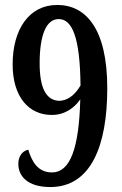

<svg xmlns="http://www.w3.org/2000/svg" viewBox="-20 -744 491 775"><path d="M183 11C347 11 413 -155 413 -388C413 -629 326 -724 211 -724C97 -724 31 -625 31 -484C31 -352 97 -280 189 -280C244 -280 282 -311 304 -343C299 -145 263 -48 190 -48C133 -48 109 -91 94 -140C66 -133 54 -109 54 -82C54 -35 89 11 183 11ZM219 -337C165 -339 140 -391 140 -488C140 -604 167 -667 217 -667C272 -667 303 -592 305 -399C288 -371 263 -339 219 -337Z"/></svg>

Font: Noto Serif Lao ExtraCondensed SemiBold
Style: Regular
Weight: 600
Width: 2
Designer: Monotype Design Team
Foundry: Monotype Imaging Inc.
Version: Version 2.003